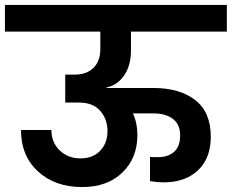

<svg xmlns="http://www.w3.org/2000/svg" viewBox="-41 -760 938 777"><path d="M-21 -632V-740H877V-632H489V-555Q489 -495 461.5 -455Q434 -415 390 -406V-404H579Q686 -404 749 -355Q812 -306 812 -207Q812 -120 760.5 -71Q709 -22 620 -22Q598 -22 566 -27V-125Q577 -124 598 -124Q639 -124 663.5 -145.5Q688 -167 688 -212Q688 -257 658.5 -279Q629 -301 581 -301H497Q515 -262 515 -213Q515 -121 454.5 -62Q394 -3 291 -3Q182 -3 113 -66Q44 -129 44 -234H167Q167 -184 200.5 -151.5Q234 -119 285 -119Q335 -119 364.5 -150Q394 -181 394 -230Q394 -277 365 -311Q336 -345 278 -345H223V-458H260Q310 -458 337.5 -485.5Q365 -513 365 -562V-632Z"/></svg>

Font: SVN-Poppins SemiBold
Style: Regular
Weight: 600
Designer: Ninad Kale (Devanagari), Jonny Pinhorn (Latin)
Foundry: Indian Type Foundry
Version: Version 3.002 2017